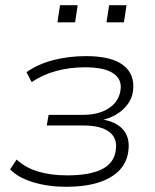

<svg xmlns="http://www.w3.org/2000/svg" viewBox="-20 -711 597 739"><path d="M235 8Q166 8 108 -9.5Q50 -27 19 -59L44 -97Q78 -65 127.5 -50.5Q177 -36 238 -36Q327 -36 374 -60.5Q421 -85 426 -136Q432 -180 399.5 -204Q367 -228 301 -228H160L167 -269H301Q360 -269 399 -294.5Q438 -320 444 -365Q450 -406 415.5 -429Q381 -452 307 -452Q249 -452 197 -438Q145 -424 102 -395L82 -433Q125 -464 184.5 -479.5Q244 -495 311 -495Q409 -495 454.5 -460Q500 -425 492 -361Q489 -334 472 -310.5Q455 -287 428.5 -271Q402 -255 368 -248V-252Q426 -244 453.5 -212.5Q481 -181 474 -130Q469 -86 439 -55Q409 -24 357.5 -8Q306 8 235 8ZM390 -625 400 -691H467L457 -625ZM201 -625 211 -691H279L269 -625Z"/></svg>

Font: Nunito Sans 10pt SemiExpanded ExtraLight
Style: Italic
Weight: 250
Width: 6
Italic angle: -9°
Designer: Vernon Adams
Foundry: Vernon Adams
Version: Version 3.101;gftools[0.9.27]